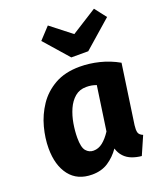

<svg xmlns="http://www.w3.org/2000/svg" viewBox="-150 -912 873 1028"><g transform="rotate(-20 286.0 -398.5)"><path d="M330.3 -548.8Q384.6 -548.8 440.8 -535Q497 -521.2 548.5 -492L499.7 -153.8Q496.4 -127.8 500.3 -112.9Q504.1 -98.1 525.2 -89.4L479.7 14.6Q450.5 11.9 424.9 2.1Q399.4 -7.7 381.7 -26.6Q364 -45.4 355.5 -73.4Q327.7 -33.4 289.2 -8.1Q250.7 17.2 197.2 17.2Q113.6 17.2 69.1 -40.2Q24.6 -97.7 24.6 -194.6Q24.6 -251.8 40.9 -313.6Q57.2 -375.4 93 -428.9Q128.8 -482.4 187.5 -515.6Q246.2 -548.8 330.3 -548.8ZM325.8 -434.8Q287.6 -434.8 261.2 -412.4Q234.8 -389.9 218.6 -353.5Q202.5 -317 195.4 -275Q188.3 -233 188.3 -194.9Q188.3 -139.9 205.3 -120.3Q222.3 -100.7 247.4 -100.7Q275.8 -100.7 300 -119.9Q324.2 -139.1 346.8 -173.6L383.2 -424.9Q368.7 -430 355.7 -432.4Q342.7 -434.8 325.8 -434.8ZM363.4 -722.5 508.6 -814.3 559.5 -748.5 402.1 -610.7H305.6L184.7 -748.5L245.9 -814.3Z"/></g></svg>

Font: Fira Sans Variable
Style: Italic
Weight: 397
Italic angle: -8°
Designer: Carrois Corporate & Edenspiekermann AG
Foundry: Carrois Corporate GbR & Edenspiekermann AG
Version: Version 4.202